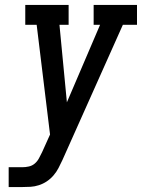

<svg xmlns="http://www.w3.org/2000/svg" viewBox="-20 -755 573 775"><path d="M15 0V-80H70Q83 -80 96.5 -83Q110 -86 120.5 -95Q131 -104 137.5 -116.5Q144 -129 150 -141L182 -212L128 -655H82V-735H257V-655H220L250 -342L384 -655H358V-735H533V-655H476L232 -109Q224 -92 216 -76.5Q208 -61 196 -47Q184 -33 169 -23Q154 -13 137 -7.5Q120 -2 103.5 -1Q87 0 70 0Z"/></svg>

Font: Iosevka Slab Medium
Style: Italic
Weight: 500
Italic angle: -9°
Monospace: yes
Designer: Belleve Invis
Foundry: Belleve Invis
Version: Version 11.1.0; ttfautohint (v1.8.3)